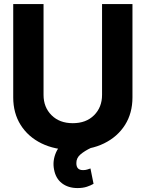

<svg xmlns="http://www.w3.org/2000/svg" viewBox="-20 -748 737 971"><path d="M496.1 -727.5H649.9V-255.4Q649.9 -175.8 612.1 -116Q574.2 -56.2 506.3 -22.9Q438.5 10.3 348.1 10.3Q257.8 10.3 189.9 -22.9Q122.1 -56.2 84.5 -116Q46.9 -175.8 46.9 -255.4V-727.5H200.2V-268.1Q200.2 -205.6 240.7 -165.3Q281.2 -125 348.1 -125Q415.5 -125 455.8 -165.3Q496.1 -205.6 496.1 -268.1ZM372.1 203.1Q325.2 203.1 293.5 179Q261.7 154.8 253.4 109.4Q244.6 65.9 263.4 22.7Q282.2 -20.5 329.1 -41.5L440.9 -0.5Q407.7 15.1 386.7 33.2Q365.7 51.3 366.2 76.7Q365.7 112.8 400.4 112.3Q412.1 112.3 421.1 109.4Q430.2 106.4 437.5 104L453.1 181.6Q439.9 189.5 419.7 196.3Q399.4 203.1 372.1 203.1Z"/></svg>

Font: Inter Tight
Style: Bold
Weight: 700
Designer: Rasmus Andersson
Foundry: rsms
Version: Version 3.004; ttfautohint (v1.8.4.7-5d5b)